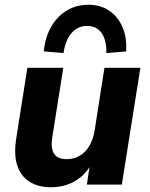

<svg xmlns="http://www.w3.org/2000/svg" viewBox="-20 -776 630 807"><path d="M194 11Q142 11 105 -11.5Q68 -34 52.5 -80.5Q37 -127 49 -199L95 -491H246L200 -201Q195 -170 199.5 -149Q204 -128 219 -117.5Q234 -107 260 -107Q291 -107 315.5 -121.5Q340 -136 356 -163.5Q372 -191 378 -229L419 -491H570L492 0H345L359 -92H367Q342 -43 297 -16Q252 11 194 11ZM247 -553 164 -560Q170 -620 195.5 -664Q221 -708 261 -732Q301 -756 352 -756Q402 -756 438.5 -731.5Q475 -707 494.5 -663Q514 -619 510 -560L427 -553Q428 -608 407 -637.5Q386 -667 346 -667Q307 -667 281 -637.5Q255 -608 247 -553Z"/></svg>

Font: Nunito Sans 12pt ExtraBold
Style: Italic
Weight: 800
Italic angle: -9°
Designer: Vernon Adams
Foundry: Vernon Adams
Version: Version 3.101;gftools[0.9.27]